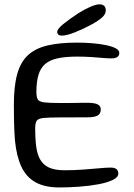

<svg xmlns="http://www.w3.org/2000/svg" viewBox="-20 -812 605 865"><path d="M247 32.5Q181.5 32.5 139.8 9Q98 -14.5 76.2 -61.2Q54.5 -108 47.5 -178.5Q46 -196 45 -215Q44 -234 43.5 -254.5Q43 -275 42.8 -296.8Q42.5 -318.5 42.5 -341.5Q42.5 -425.5 58 -479.8Q73.5 -534 107.2 -564.5Q141 -595 195.2 -607.5Q249.5 -620 326.5 -620Q364 -620 398.5 -617Q433 -614 459.8 -608.2Q486.5 -602.5 502 -594Q517.5 -585.5 517.5 -574Q517.5 -563 510.8 -557Q504 -551 493 -549.5Q477.5 -548 452 -550.2Q426.5 -552.5 394.5 -554.8Q362.5 -557 328.5 -557Q276.5 -557 241 -549.5Q205.5 -542 184.2 -524.2Q163 -506.5 153.5 -475.5Q144 -444.5 144 -398.5Q144 -375.5 149.8 -364.8Q155.5 -354 178 -351Q200.5 -348 249.5 -348Q260 -348 276.5 -348Q293 -348 311.2 -348.2Q329.5 -348.5 345.2 -348.8Q361 -349 369.5 -349Q407 -349 420.5 -341.5Q434 -334 434 -319.5Q434 -298.5 418.8 -291Q403.5 -283.5 376 -283.5Q364 -283.5 348 -283.5Q332 -283.5 314.5 -283.2Q297 -283 280.5 -283Q264 -283 251.5 -283Q200 -283 176 -280.5Q152 -278 145.2 -267.8Q138.5 -257.5 138.5 -234.5Q138.5 -196 141.5 -165.2Q144.5 -134.5 152.5 -112Q160.5 -89.5 175.5 -74.5Q190.5 -59.5 214 -52.2Q237.5 -45 271.5 -45Q314 -45 354.8 -48Q395.5 -51 428 -54Q460.5 -57 478 -57Q496.5 -57 504.8 -50Q513 -43 513 -29.5Q513 -13.5 488.5 -1.5Q464 10.5 424.2 18Q384.5 25.5 337.8 29Q291 32.5 247 32.5ZM258 -651.5Q249 -651.5 243.5 -655.5Q238 -659.5 238 -669Q238 -681.5 265 -703.5Q292 -725.5 333 -752.5Q359 -769 385.8 -780.8Q412.5 -792.5 428.5 -792.5Q441.5 -792.5 449 -785.8Q456.5 -779 456.5 -765Q456.5 -748 439.5 -733Q422.5 -718 390.5 -700.5Q354.5 -681 317 -666.2Q279.5 -651.5 258 -651.5Z"/></svg>

Font: Gluten Thin Light
Style: Regular
Weight: 300
Version: Version 1.300